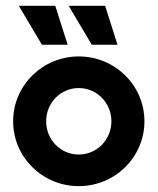

<svg xmlns="http://www.w3.org/2000/svg" viewBox="-20 -624 540 658"><path d="M294.4 -470.8H382.6L340.3 -604.2H215.3ZM123.6 -470.8H211.8L169.4 -604.2H44.4ZM250 13.9C374.3 13.9 475 -85.4 475 -208.3C475 -331.2 374.3 -430.6 250 -430.6C125.7 -430.6 25 -331.2 25 -208.3C25 -85.4 125.7 13.9 250 13.9ZM250 -94.4C187.5 -94.4 138.2 -145.1 138.2 -208.3C138.2 -271.5 187.5 -322.2 250 -322.2C311.8 -322.2 361.8 -271.5 361.8 -208.3C361.8 -145.1 311.8 -94.4 250 -94.4Z"/></svg>

Font: Afacad
Style: Bold
Weight: 700
Designer: Kristian Moeller
Foundry: Dicotype
Version: Version 1.000